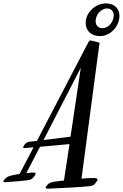

<svg xmlns="http://www.w3.org/2000/svg" viewBox="-200 -998 728 1138"><path d="M-27 -158C-39 -156 -50 -149 -57 -137L-61 -130C-63 -128 -63 -125 -62 -123C-61 -121 -59 -120 -57 -120L-1 -125L-84 33C-146 42 -156 50 -162 55C-182 71 -186 83 -170 82C-154 80 -35 74 -18 66C-1 57 7 42 11 32C14 23 -4 23 -44 28L37 -128L212 -144L179 72C155 74 136 77 129 78C104 81 89 87 82 96C65 115 66 122 93 120C119 119 288 111 326 106C364 101 360 93 371 80C382 66 386 57 347 57C334 57 310 58 283 61L390 -745L344 -757C340 -758 337 -759 333 -758C330 -756 327 -754 325 -750L19 -163ZM58 -168 279 -597 218 -188ZM308 -863C308 -811 346 -784 392 -784C457 -784 508 -844 508 -904C508 -951 473 -978 428 -978C368 -978 308 -926 308 -863ZM433 -948C461 -948 474 -929 474 -907C474 -874 448 -831 407 -831C383 -831 367 -847 367 -872C367 -918 406 -948 433 -948Z"/></svg>

Font: Mervale Script
Style: Regular
Weight: 400
Designer: Astigmatic (AOETI)
Foundry: Astigmatic (AOETI)
Version: Version 1.000